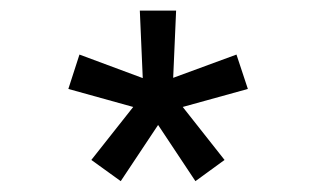

<svg xmlns="http://www.w3.org/2000/svg" viewBox="-20 -749 583 354"><path d="M237.8 -729.5H304.7L299.3 -605.5L416 -648.4L437 -585L316.9 -551.8L394 -454.1L340.3 -415L271.5 -518.6L202.6 -415L148.4 -454.1L225.6 -551.8L106 -585L126.5 -648.4L243.2 -605Z"/></svg>

Font: NMS Futura Pro Book
Style: Regular
Weight: 400
Designer: Blend3rman
Version: Version 0.1